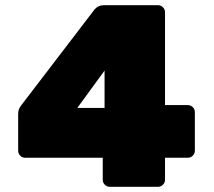

<svg xmlns="http://www.w3.org/2000/svg" viewBox="-20 -720 826 740"><path d="M616 -315H703Q715 -315 723 -307Q731 -299 731 -288V-139Q731 -128 723 -120Q715 -112 704 -112H616V-27Q616 -16 608 -8Q600 0 589 0H403Q392 0 384 -8Q376 -16 376 -27V-112H77Q66 -112 58 -120Q50 -128 50 -139V-282Q50 -299 61 -313L344 -683Q358 -700 381 -700H589Q600 -700 608 -692Q616 -684 616 -673ZM383 -304V-448L278 -304Z"/></svg>

Font: Rubik One
Style: Regular
Weight: 400
Designer: Hubert and Fischer with Elvire Volk Leonovitch
Foundry: Hubert and Fischer with Elvire Volk Leonovitch
Version: Version 1.001